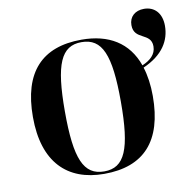

<svg xmlns="http://www.w3.org/2000/svg" viewBox="-74 -703 795 787"><g transform="rotate(-10 324.0 -309.0)"><path d="M298 10C463 10 549 -82 549 -270C549 -316 543 -357 532 -391C616 -428 648 -484 648 -545C648 -597 619 -628 575 -628C538 -628 513 -606 513 -571C513 -507 587 -529 587 -470C587 -436 562 -415 529 -401C494 -500 414 -548 301 -548C136 -548 50 -457 50 -270C50 -82 144 10 298 10ZM300 0C214 0 183 -72 183 -270C183 -466 214 -538 299 -538C385 -538 416 -466 416 -270C416 -72 385 0 300 0Z"/></g></svg>

Font: Noto Serif Display SemiBold
Style: Regular
Weight: 600
Designer: Monotype Design Team
Foundry: Monotype Imaging Inc.
Version: Version 2.009